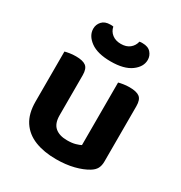

<svg xmlns="http://www.w3.org/2000/svg" viewBox="-170 -831 911 967"><g transform="rotate(30 285.5 -347.0)"><path d="M59.8 -184.8V-259.3H199.2V-186.2Q199.2 -138 224.3 -116.6Q249.4 -95.2 294.2 -95.2Q323 -95.2 342.4 -100.8Q361.8 -106.3 371.9 -112V-259.3H511.3V-96.5Q511.3 -72.9 502.5 -56.4Q493.7 -40 472.7 -27.3Q442.1 -8.4 396.2 3.3Q350.2 15 293.2 15Q223.3 15 170.5 -5.8Q117.7 -26.7 88.8 -70.8Q59.8 -114.9 59.8 -184.8ZM511.3 -213.3H371.9V-475.8Q380.9 -478.5 398 -481.3Q415.1 -484.2 434.6 -484.2Q475.1 -484.2 493.2 -470.4Q511.3 -456.6 511.3 -418.8ZM199.2 -213.3H59.8V-475.8Q68.8 -478.5 85.9 -481.3Q103 -484.2 122.9 -484.2Q163 -484.2 181.1 -470.4Q199.2 -456.6 199.2 -418.8ZM286.2 -651.1Q317.6 -651.1 337.1 -666.8Q356.6 -682.5 362.2 -707.9Q366.9 -708.9 371.2 -709.1Q375.5 -709.2 379.9 -709.2Q412.4 -709.2 428.5 -691Q444.6 -672.8 444.6 -648.8Q444.6 -608.6 403.7 -578.7Q362.8 -548.9 286.2 -548.9Q209 -548.9 168.4 -578.7Q127.9 -608.6 127.9 -648.8Q127.9 -672.8 144.3 -691Q160.7 -709.2 192.6 -709.2Q197.6 -709.2 201.7 -709.1Q205.9 -708.9 210.2 -707.9Q215.2 -682.5 235.2 -666.8Q255.2 -651.1 286.2 -651.1Z"/></g></svg>

Font: Baloo Tamma 2
Style: Regular
Weight: 400
Designer: Divya Kowshik, Shuchita Grover and Ek Type
Foundry: Ek Type
Version: Version 1.700